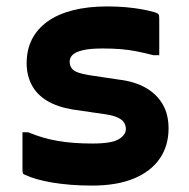

<svg xmlns="http://www.w3.org/2000/svg" viewBox="-20 -568 590 598"><path d="M268 -121Q328 -121 350 -134.5Q372 -148 372 -166Q372 -177 366.5 -186Q361 -195 347.5 -201.5Q334 -208 309 -212L206 -227Q158 -235 126 -254.5Q94 -274 78.5 -304Q63 -334 63 -371Q63 -413 79.5 -445.5Q96 -478 128 -501Q160 -524 207 -536Q254 -548 314 -548Q346 -548 373 -545.5Q400 -543 422 -539Q444 -535 461 -530Q468 -528 471.5 -525.5Q475 -523 475.5 -519Q476 -515 476 -507Q476 -486 476 -454.5Q476 -423 476 -396H458Q431 -403 406 -408Q381 -413 355 -415Q329 -417 300 -417Q260 -417 237.5 -411.5Q215 -406 206 -397Q197 -388 197 -376Q197 -365 202.5 -356.5Q208 -348 221 -343Q234 -338 257 -334L351 -320Q400 -314 434 -294.5Q468 -275 486.5 -243.5Q505 -212 505 -168Q505 -114 477.5 -74Q450 -34 397 -12Q344 10 267 10Q231 10 200 7.5Q169 5 142.5 0.5Q116 -4 95 -10Q74 -16 59 -23Q53 -25 51.5 -28Q50 -31 50 -39Q50 -62 50 -94Q50 -126 50 -156H68Q92 -146 114.5 -139.5Q137 -133 160.5 -129Q184 -125 210.5 -123Q237 -121 268 -121Z"/></svg>

Font: Recursive
Style: Bold
Weight: 700
Version: Version 1.085